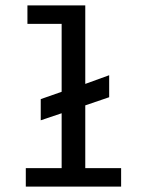

<svg xmlns="http://www.w3.org/2000/svg" viewBox="-20 -687 540 707"><path d="M75 0V-68H207V-270L130 -244V-322L207 -349V-599H81V-667H294V-378L382 -410V-329L294 -299V-68H426V0Z"/></svg>

Font: Inconsolata Medium
Style: Regular
Weight: 500
Monospace: yes
Designer: Raph Levien, Cyreal, Brenton Simpson
Foundry: Raph Levien, Cyreal, Google
Version: Version 3.001; ttfautohint (v1.8.2.53-6de2)